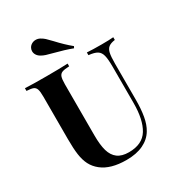

<svg xmlns="http://www.w3.org/2000/svg" viewBox="-220 -1076 1128 1227"><g transform="rotate(-30 344.0 -463.0)"><path d="M18.6 0ZM326.2 -877.9Q377.4 -822.3 424.3 -784.2L417.5 -772Q361.8 -793 287.1 -812Q255.4 -820.3 239.7 -825.2Q224.1 -830.1 209.5 -838.4Q193.4 -847.2 184.6 -860.6Q175.8 -874 175.8 -889.2Q175.8 -901.9 181.6 -912.6Q189 -926.3 202.4 -933.8Q215.8 -941.4 231.4 -941.4Q248 -941.4 262.2 -933.6Q277.8 -925.3 290.8 -913.6Q303.7 -901.9 326.2 -877.9ZM595.2 -556.2V-291Q595.2 -221.2 585.9 -168.7Q576.7 -116.2 554.2 -79.1Q527.8 -34.7 477.1 -10.3Q426.3 14.2 352.1 14.2Q235.4 14.2 171.9 -36.6Q140.1 -62 123 -95.5Q106 -128.9 99.6 -174.3Q93.3 -219.7 93.3 -288.1V-602.1Q93.3 -639.6 87.6 -656.7Q82 -673.8 66.9 -680.2Q51.8 -686.5 18.1 -688V-708Q69.3 -705.1 174.8 -705.1Q277.3 -705.1 333 -708V-688Q296.9 -686.5 280.5 -680.2Q264.2 -673.8 258.1 -656.7Q252 -639.6 252 -602.1V-224.6Q252 -154.8 264.6 -110.6Q277.3 -66.4 307.6 -43.7Q337.9 -21 390.1 -21Q489.7 -21 531 -88.4Q572.3 -155.8 572.3 -279.8V-543.9Q572.3 -602.1 565.2 -630.1Q558.1 -658.2 538.1 -670.9Q518.1 -683.6 475.1 -688V-708Q514.2 -705.1 583 -705.1Q639.2 -705.1 669.9 -708V-688Q637.7 -683.6 622.1 -671.1Q606.4 -658.7 600.8 -632.8Q595.2 -606.9 595.2 -556.2Z"/></g></svg>

Font: TypoPRO Playfair Display SC
Style: Bold
Weight: 700
Designer: Claus Eggers Sørensen
Foundry: Claus Eggers Sørensen
Version: Version 1.004;PS 001.004;hotconv 1.0.70;makeotf.lib2.5.58329